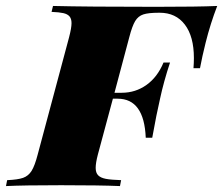

<svg xmlns="http://www.w3.org/2000/svg" viewBox="-69 -628 753 648"><path d="M664.1 -607.9Q641.1 -548.3 625 -483.9Q613.3 -437 606 -397.9H584Q585.4 -415.5 585.4 -432.1Q585.4 -504.9 554.9 -544.9Q524.4 -585 470.2 -585H466.8Q431.6 -585 414.6 -579.3Q397.5 -573.7 387.2 -556.9Q377 -540 367.2 -502L317.4 -314.9H341.8Q388.2 -314.9 425.3 -341.3Q462.4 -367.7 482.9 -417H504.9Q483.4 -352.1 471.2 -294.9Q459.5 -245.1 444.8 -163.1H422.9Q417.5 -294.9 328.1 -294.9H312L261.2 -106Q253.9 -78.1 253.9 -61.5Q253.9 -44.9 262.2 -36.4Q270.5 -27.8 288.3 -24.4Q306.2 -21 339.8 -20L335.9 0Q268.6 -2.9 137.2 -2.9Q11.2 -2.9 -48.8 0L-44.9 -20Q-8.8 -21.5 9 -27.8Q26.9 -34.2 37.6 -51.3Q48.3 -68.4 58.1 -106L164.1 -502Q172.4 -533.7 172.4 -549.8Q172.4 -564.9 165.5 -572.8Q158.7 -580.6 144.8 -583.7Q130.9 -586.9 105 -587.9L109.9 -607.9Q225.1 -605 457 -605Q601.1 -605 664.1 -607.9Z"/></svg>

Font: TypoPRO Playfair Display SC
Style: Italic
Weight: 900
Italic angle: -14°
Designer: Claus Eggers Sørensen
Foundry: Claus Eggers Sørensen
Version: Version 1.004;PS 001.004;hotconv 1.0.70;makeotf.lib2.5.58329